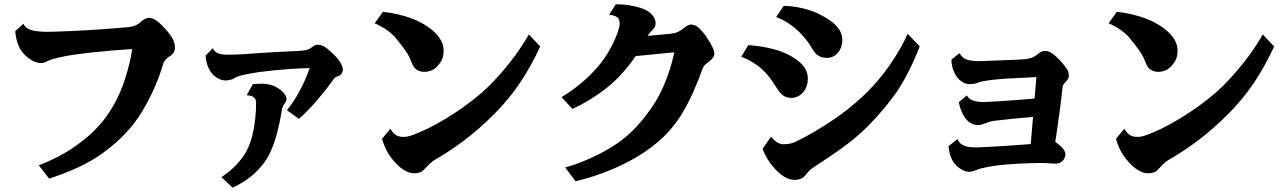

<svg xmlns="http://www.w3.org/2000/svg" viewBox="-20 -805 5970 892"><path d="M673.8 -722.2Q686 -722.2 703.4 -711.4Q720.7 -700.7 746.1 -672.9Q773.4 -643.1 783.2 -622.6Q793 -602.1 793 -582Q793 -572.8 787.4 -562.3Q781.7 -551.8 769 -543.9Q758.3 -538.1 749.8 -528.3Q741.2 -518.6 737.8 -507.8Q724.6 -460.4 700.9 -405Q677.2 -349.6 642.1 -290Q577.1 -179.7 456.1 -92.8Q404.3 -55.7 339.8 -26.1Q275.4 3.4 208 24.9L160.2 -37.1Q227.1 -62.5 282.5 -95.2Q337.9 -127.9 388.2 -170.9Q437 -212.4 473.9 -263.4Q510.7 -314.5 537.1 -375Q551.3 -407.2 562.7 -443.8Q574.2 -480.5 582.5 -515.6Q590.8 -550.8 594.2 -577.1Q554.7 -574.7 508.8 -571Q462.9 -567.4 417.2 -562.5Q371.6 -557.6 331.3 -552Q291 -546.4 263.2 -540Q242.7 -535.6 228 -531.5Q213.4 -527.3 203.1 -522Q193.8 -517.6 187.3 -514.9Q180.7 -512.2 170.9 -512.2Q152.8 -512.2 135.7 -520.5Q118.7 -528.8 104.7 -541Q90.8 -553.2 82 -564.9Q71.3 -579.1 62.3 -603.5Q53.2 -627.9 50.8 -660.2L88.9 -694.8Q98.1 -673.3 125.5 -665.3Q152.8 -657.2 200.2 -657.2Q213.9 -657.2 235.8 -658Q257.8 -658.7 283.9 -659.7Q310.1 -660.6 337.9 -662.1Q365.7 -663.6 391.1 -665Q424.8 -667 457.8 -669.4Q490.7 -671.9 519.8 -674.3Q548.8 -676.8 569.8 -678.2Q597.2 -680.7 611.8 -688Q626.5 -695.3 632.8 -702.1Q641.1 -710.4 652.1 -716.3Q663.1 -722.2 673.8 -722.2Z M1458 -597.2Q1473.1 -597.2 1491.5 -585.2Q1509.8 -573.2 1533.7 -548.8Q1553.7 -529.3 1563.2 -511Q1572.8 -492.7 1572.8 -481.9Q1572.8 -472.7 1566.7 -462.9Q1560.5 -453.1 1547.9 -450.2Q1543 -449.7 1536.6 -444.3Q1530.3 -439 1522 -426.8Q1510.3 -409.7 1492.4 -387Q1474.6 -364.3 1453.6 -339.8Q1432.6 -315.4 1410.6 -292.7Q1388.7 -270 1368.7 -252.9L1313 -293Q1341.3 -328.1 1361.6 -363.5Q1381.8 -398.9 1396 -431.2Q1410.2 -463.4 1418.9 -488.8Q1378.4 -487.8 1336.7 -485.1Q1294.9 -482.4 1255.6 -478.5Q1216.3 -474.6 1183.1 -470.2Q1162.1 -466.8 1139.2 -462.6Q1116.2 -458.5 1098.6 -454.1Q1085.4 -450.7 1075.7 -445.8Q1065.9 -440.9 1060.1 -437Q1050.8 -434.1 1043.5 -432.6Q1036.1 -431.2 1026.9 -431.2Q1013.2 -431.2 997.6 -438.5Q981.9 -445.8 969.7 -458Q957 -470.7 947.3 -492.7Q937.5 -514.6 935.1 -546.9L968.8 -581.1Q975.6 -565.9 991.2 -558.3Q1006.8 -550.8 1035.6 -550.8Q1065.9 -550.8 1108.2 -553.2Q1150.4 -555.7 1196.8 -559.1Q1228 -561.5 1261.2 -563.2Q1294.4 -564.9 1324.2 -566.2Q1354 -567.4 1374 -568.8Q1397 -570.3 1410.4 -575.2Q1423.8 -580.1 1429.7 -585.9Q1441.9 -597.2 1458 -597.2ZM1154.8 -414.1Q1180.7 -416.5 1201.7 -416Q1222.7 -415.5 1246.1 -408.2Q1257.8 -404.3 1272.9 -394.8Q1288.1 -385.3 1297.9 -373Q1303.2 -367.2 1307.1 -359.9Q1311 -352.5 1311 -345.2Q1311 -338.9 1308.3 -333.3Q1305.7 -327.6 1301.8 -323.2Q1296.9 -316.4 1293.7 -309.1Q1290.5 -301.8 1289.1 -292Q1284.7 -263.7 1277.6 -230.5Q1270.5 -197.3 1260.5 -163.3Q1250.5 -129.4 1236.1 -98.4Q1221.7 -67.4 1202.6 -43Q1171.9 -4.4 1138.2 20.8Q1104.5 45.9 1061 66.9L1008.8 18.1Q1050.3 -9.8 1079.3 -40.8Q1108.4 -71.8 1125 -103Q1143.1 -137.2 1152.6 -177Q1162.1 -216.8 1166 -255.9Q1169.9 -294.9 1169.9 -325.2Q1169.9 -334 1167.7 -341.3Q1165.5 -348.6 1158.7 -353Q1154.3 -356.9 1148.4 -358.9Q1142.6 -360.8 1126 -362.8Z M1758.8 -750Q1793.9 -746.6 1830.3 -738Q1866.7 -729.5 1900.4 -716.1Q1934.1 -702.6 1960.9 -685.1Q1980.5 -672.9 1998.8 -655.5Q2017.1 -638.2 2029.1 -616.7Q2041 -595.2 2041 -569.8Q2041 -545.4 2033.7 -529.3Q2026.4 -513.2 2012.7 -498Q1987.8 -471.2 1950.7 -471.2Q1932.6 -471.2 1917.5 -480.2Q1902.3 -489.3 1894 -511.2Q1884.3 -537.6 1871.6 -557.6Q1858.9 -577.6 1845.5 -594.5Q1832 -611.3 1818.8 -627.9Q1806.6 -643.6 1781.5 -662.4Q1756.3 -681.2 1720.7 -696.8ZM2489.7 -588.9Q2446.8 -496.1 2395.5 -419.7Q2344.2 -343.3 2275.9 -274.9Q2208.5 -207.5 2140.1 -155.5Q2071.8 -103.5 2005.9 -65.9Q1988.8 -56.6 1974.1 -42.2Q1959.5 -27.8 1951.7 -19Q1942.9 -7.8 1929.9 -3.9Q1917 0 1905.8 0Q1888.7 0 1873.8 -6.3Q1858.9 -12.7 1843.8 -23.9Q1818.4 -43.5 1793.5 -77.4Q1768.6 -111.3 1754.9 -160.2L1793.9 -207Q1804.7 -187.5 1818.6 -178.2Q1832.5 -168.9 1855 -168.9Q1869.1 -168.9 1884.8 -173.6Q1900.4 -178.2 1925.8 -189Q1963.9 -204.6 2007.8 -228.8Q2051.8 -252.9 2095.9 -282.2Q2140.1 -311.5 2179.9 -342.8Q2219.7 -374 2250 -403.8Q2300.3 -453.6 2349.4 -515.6Q2398.4 -577.6 2437 -645Z M2840.8 -785.2Q2871.6 -785.2 2900.4 -781Q2929.2 -776.9 2957 -768.1Q2993.2 -755.9 3009.5 -736.6Q3025.9 -717.3 3025.9 -696.8Q3025.9 -686.5 3020.8 -677.7Q3015.6 -668.9 3007.8 -662.1Q2998 -652.8 2988.3 -638.2Q3016.1 -640.6 3043 -643.3Q3069.8 -646 3094.2 -647.9Q3115.7 -650.4 3129.4 -656.7Q3143.1 -663.1 3157.2 -674.8Q3167 -683.1 3176 -687Q3185.1 -690.9 3189.9 -690.9Q3198.2 -690.9 3207.5 -687.7Q3216.8 -684.6 3225.1 -676.8Q3248 -655.3 3265.4 -628.7Q3282.7 -602.1 3292 -582Q3298.8 -566.4 3298.8 -554.2Q3298.8 -547.4 3293.2 -538.3Q3287.6 -529.3 3274.9 -520Q3264.6 -512.2 3256.1 -504.4Q3247.6 -496.6 3243.2 -483.9Q3235.8 -462.4 3225.1 -435.5Q3214.4 -408.7 3201.4 -379.4Q3188.5 -350.1 3173.6 -321.5Q3158.7 -293 3143.1 -268.1Q3097.2 -196.8 3035.9 -145Q2974.6 -93.3 2901.9 -55.2Q2866.2 -36.1 2823.7 -18.3Q2781.2 -0.5 2737.5 13.7Q2693.8 27.8 2653.8 37.1L2606 -26.9Q2645.5 -37.6 2689 -55.2Q2732.4 -72.8 2773.2 -94.2Q2814 -115.7 2845.2 -137.2Q2898.9 -173.8 2943.6 -223.6Q2988.3 -273.4 3024.9 -332Q3044.9 -364.3 3061.8 -402.6Q3078.6 -440.9 3091.6 -481.7Q3104.5 -522.5 3112.8 -562L2933.1 -544.4Q2917 -520.5 2899.2 -498.3Q2881.3 -476.1 2862.8 -456.1Q2832.5 -422.9 2793.7 -392.8Q2754.9 -362.8 2714.6 -338.6Q2674.3 -314.5 2639.2 -298.8L2588.9 -354Q2635.3 -381.3 2682.1 -420.4Q2729 -459.5 2769 -508.8Q2788.1 -532.7 2805.9 -562.5Q2823.7 -592.3 2836.9 -622.3Q2850.1 -652.3 2856 -675.8Q2862.8 -702.1 2854 -717.3Q2845.2 -732.4 2810.1 -736.8Z M3621.1 -777.8Q3660.6 -777.3 3706.3 -767.1Q3752 -756.8 3791 -736.8Q3817.4 -724.1 3840.8 -706.8Q3864.3 -689.5 3878.7 -668Q3893.1 -646.5 3893.1 -620.1Q3893.1 -595.2 3883.5 -576.2Q3874 -557.1 3857.9 -546.6Q3841.8 -536.1 3822.8 -536.1Q3798.8 -536.1 3782.2 -546.1Q3765.6 -556.2 3749 -585.9Q3739.3 -604 3720.5 -626.5Q3701.7 -648.9 3683.1 -666Q3664.1 -683.1 3641.8 -697.8Q3619.6 -712.4 3585.9 -726.1ZM4252.9 -589.8Q4240.7 -557.6 4223.4 -519.3Q4206.1 -481 4185.8 -443.4Q4165.5 -405.8 4144 -375Q4120.1 -341.3 4086.7 -300.8Q4053.2 -260.3 4013.2 -220Q3973.1 -179.7 3928.7 -145Q3909.7 -129.9 3887.2 -113.8Q3864.7 -97.7 3841.8 -82.3Q3818.8 -66.9 3798.3 -53.2Q3777.8 -39.6 3762.7 -29.8Q3744.6 -18.1 3735.1 -6.8Q3725.6 4.4 3718.8 12.2Q3710 22.5 3697.5 26.6Q3685.1 30.8 3673.8 30.8Q3656.7 30.8 3641.4 24.9Q3626 19 3610.8 7.8Q3595.2 -4.4 3578.1 -22.9Q3561 -41.5 3546.6 -64.7Q3532.2 -87.9 3522.9 -113.8L3562 -169.9Q3577.6 -151.4 3591.3 -143.1Q3605 -134.8 3620.1 -134.8Q3629.9 -134.8 3644.3 -136.7Q3658.7 -138.7 3672.9 -145Q3715.8 -165 3764.4 -193.6Q3813 -222.2 3857.9 -252.9Q3911.1 -289.6 3963.4 -335Q4015.6 -380.4 4062 -435.1Q4086.9 -464.8 4112.1 -500.7Q4137.2 -536.6 4159.4 -574.7Q4181.6 -612.8 4196.8 -647.9ZM3456.1 -595.2Q3485.4 -593.8 3517.1 -588.6Q3548.8 -583.5 3579.8 -575Q3610.8 -566.4 3637.7 -553.2Q3665.5 -540 3687.5 -522.7Q3709.5 -505.4 3721.9 -483.4Q3734.4 -461.4 3732.9 -434.1Q3731.4 -407.2 3720 -388.4Q3708.5 -369.6 3691.9 -359.9Q3675.3 -350.1 3658.7 -350.1Q3636.2 -350.1 3620.4 -360.1Q3604.5 -370.1 3587.9 -397Q3572.8 -421.9 3556.6 -443.4Q3540.5 -464.8 3521 -482.9Q3502.4 -500 3477.8 -515.1Q3453.1 -530.3 3423.8 -541Z M4471.7 -361.8Q4479.5 -348.6 4491.7 -342Q4503.9 -335.4 4518.6 -333.3Q4533.2 -331.1 4546.9 -331.1Q4555.2 -331.1 4574 -332Q4592.8 -333 4618.2 -334.5Q4643.6 -335.9 4672.6 -338.1Q4701.7 -340.3 4731 -342.5Q4760.3 -344.7 4786.6 -347.2L4794.9 -446.8Q4723.6 -443.8 4664.6 -440.4Q4605.5 -437 4568.8 -431.2Q4554.7 -429.2 4540.8 -426Q4526.9 -422.9 4517.6 -418.9Q4510.3 -416 4500 -415Q4489.7 -414.1 4481 -414.1Q4471.7 -414.1 4460.9 -418.9Q4450.2 -423.8 4439.9 -432.1Q4424.3 -444.8 4412.8 -469.5Q4401.4 -494.1 4399.9 -527.8L4438 -558.1Q4451.2 -534.2 4473.1 -527.6Q4495.1 -521 4524.9 -521Q4535.6 -521 4553.7 -521.7Q4571.8 -522.5 4593.5 -523.4Q4615.2 -524.4 4635.7 -524.9Q4666.5 -525.9 4695.3 -527.1Q4724.1 -528.3 4739.7 -529.8Q4757.8 -531.7 4772.2 -536.6Q4786.6 -541.5 4801.8 -554.2Q4808.6 -560.1 4817.4 -564.5Q4826.2 -568.8 4836.9 -568.8Q4845.7 -568.8 4857.4 -563Q4869.1 -557.1 4878.9 -548.8Q4897 -533.2 4913.8 -513.9Q4930.7 -494.6 4939 -481Q4943.4 -473.6 4944.6 -464.6Q4945.8 -455.6 4945.8 -451.2Q4945.8 -444.8 4941.4 -438Q4937 -431.2 4931.6 -424.8Q4924.3 -418.5 4920.7 -412.4Q4917 -406.2 4916 -397Q4911.1 -343.8 4901.9 -279.3Q4892.6 -214.8 4882.8 -145Q4890.1 -140.6 4896.5 -135.5Q4902.8 -130.4 4908.7 -125Q4919.4 -115.2 4924.6 -105.5Q4929.7 -95.7 4929.7 -87.9Q4929.7 -80.6 4925.3 -70.1Q4920.9 -59.6 4909.7 -51.8Q4898.9 -44.9 4884.8 -44.9Q4878.9 -44.9 4869.1 -45.2Q4859.4 -45.4 4843.8 -46.9Q4835 -47.9 4814.5 -47.9Q4793.9 -47.9 4766.4 -46.9Q4738.8 -45.9 4709.7 -44.4Q4680.7 -43 4654.3 -40.8Q4627.9 -38.6 4609.9 -36.1Q4593.3 -33.7 4575.4 -30.5Q4557.6 -27.3 4542.5 -23.7Q4527.3 -20 4519 -16.1Q4510.7 -12.7 4501 -9.8Q4491.2 -6.8 4482.9 -6.8Q4467.8 -6.8 4450 -16.1Q4432.1 -25.4 4417 -42Q4406.2 -54.2 4397.9 -75.2Q4389.6 -96.2 4386.7 -126L4428.7 -159.2Q4435.1 -142.1 4448.5 -133.8Q4461.9 -125.5 4478.8 -122.8Q4495.6 -120.1 4511.7 -120.1Q4523.9 -120.1 4547.6 -121.3Q4571.3 -122.6 4601.3 -124.3Q4631.3 -126 4661.6 -127.9Q4688.5 -129.9 4715.8 -131.8Q4743.2 -133.8 4768.6 -135.7L4779.3 -261.7Q4735.8 -258.3 4691.4 -253.9Q4647 -249.5 4601.6 -244.1Q4589.4 -242.7 4577.6 -239.3Q4565.9 -235.8 4556.6 -231.9Q4545.9 -227.5 4538.8 -225.8Q4531.7 -224.1 4522 -224.1Q4504.9 -224.1 4490.5 -232.4Q4476.1 -240.7 4464.8 -255.9Q4455.1 -268.6 4446.5 -288.8Q4438 -309.1 4434.6 -330.1Z M5168.5 -750Q5203.6 -746.6 5240 -738Q5276.4 -729.5 5310.1 -716.1Q5343.8 -702.6 5370.6 -685.1Q5390.1 -672.9 5408.4 -655.5Q5426.8 -638.2 5438.7 -616.7Q5450.7 -595.2 5450.7 -569.8Q5450.7 -545.4 5443.4 -529.3Q5436 -513.2 5422.4 -498Q5397.5 -471.2 5360.4 -471.2Q5342.3 -471.2 5327.1 -480.2Q5312 -489.3 5303.7 -511.2Q5293.9 -537.6 5281.2 -557.6Q5268.6 -577.6 5255.1 -594.5Q5241.7 -611.3 5228.5 -627.9Q5216.3 -643.6 5191.2 -662.4Q5166 -681.2 5130.4 -696.8ZM5899.4 -588.9Q5856.4 -496.1 5805.2 -419.7Q5753.9 -343.3 5685.5 -274.9Q5618.2 -207.5 5549.8 -155.5Q5481.4 -103.5 5415.5 -65.9Q5398.4 -56.6 5383.8 -42.2Q5369.1 -27.8 5361.3 -19Q5352.5 -7.8 5339.6 -3.9Q5326.7 0 5315.4 0Q5298.3 0 5283.4 -6.3Q5268.6 -12.7 5253.4 -23.9Q5228 -43.5 5203.1 -77.4Q5178.2 -111.3 5164.6 -160.2L5203.6 -207Q5214.4 -187.5 5228.3 -178.2Q5242.2 -168.9 5264.6 -168.9Q5278.8 -168.9 5294.4 -173.6Q5310.1 -178.2 5335.4 -189Q5373.5 -204.6 5417.5 -228.8Q5461.4 -252.9 5505.6 -282.2Q5549.8 -311.5 5589.6 -342.8Q5629.4 -374 5659.7 -403.8Q5710 -453.6 5759 -515.6Q5808.1 -577.6 5846.7 -645Z"/></svg>

Font: BIZ UDPMincho
Style: Bold
Weight: 700
Designer: TypeBank Co., Ltd.
Foundry: Morisawa Inc.
Version: Version 1.06